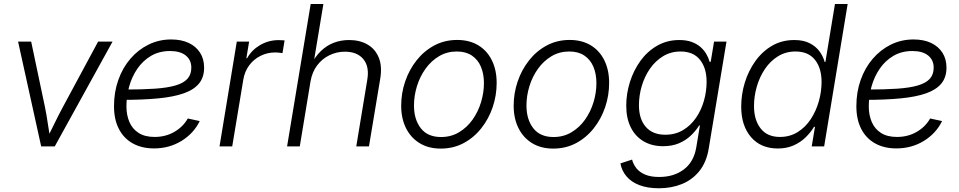

<svg xmlns="http://www.w3.org/2000/svg" viewBox="-20 -748 4902 981"><path d="M190.4 0 72.3 -535.6H139.2L209.5 -202.1Q218.3 -159.2 224.4 -116.2Q230.5 -73.2 237.8 -31.7H216.3Q237.3 -73.2 257.8 -116Q278.3 -158.7 301.8 -202.1L481.4 -535.6H555.2L259.8 0Z M766.6 10.3Q704.6 10.3 658.7 -15.1Q612.8 -40.5 587.6 -88.9Q562.5 -137.2 562.5 -205.6Q562.5 -277.3 584.5 -339.4Q606.4 -401.4 646.2 -447.8Q686 -494.1 739.3 -520.3Q792.5 -546.4 854.5 -546.4Q906.7 -546.4 944.3 -528.6Q981.9 -510.7 1002.4 -478.5Q1022.9 -446.3 1022.9 -402.3Q1022.9 -353 996.6 -321Q970.2 -289.1 918.5 -271Q866.7 -252.9 789.3 -245.4Q711.9 -237.8 609.4 -237.8L617.2 -290.5Q707 -290.5 771.5 -294.9Q835.9 -299.3 877.2 -311.5Q918.5 -323.7 938 -345.7Q957.5 -367.7 957.5 -402.3Q957.5 -441.4 929.2 -464.4Q900.9 -487.3 849.1 -487.3Q793.5 -487.3 751.7 -462.6Q710 -438 681.9 -397Q653.8 -356 639.9 -305.9Q626 -255.9 626 -204.6Q626 -160.2 641.1 -124.8Q656.2 -89.4 688.2 -68.8Q720.2 -48.3 770 -48.3Q826.2 -48.3 870.8 -74.2Q915.5 -100.1 939.5 -142.6L1000.5 -129.4Q969.7 -66.4 907.5 -28.1Q845.2 10.3 766.6 10.3Z M1101.6 0 1189.9 -535.6H1252.9L1238.8 -450.7H1242.7Q1265.6 -492.2 1308.8 -517.6Q1352.1 -543 1402.8 -543Q1411.1 -543 1419.7 -542.5Q1428.2 -542 1434.1 -541.5L1423.3 -476.6Q1418.9 -477.1 1408.4 -478.5Q1397.9 -480 1385.3 -480Q1345.7 -480 1311 -462.6Q1276.4 -445.3 1253.2 -414.1Q1230 -382.8 1223.1 -340.8L1166.5 0Z M1566.4 -331.1 1511.7 0H1446.8L1567.4 -727.5H1632.3L1579.6 -410.2H1565.4Q1588.4 -457 1618.9 -486.6Q1649.4 -516.1 1686 -529.8Q1722.7 -543.5 1763.7 -543.5Q1818.4 -543.5 1857.9 -520.5Q1897.5 -497.6 1915.5 -453.1Q1933.6 -408.7 1922.4 -343.8L1865.2 0H1800.3L1856.4 -339.4Q1868.2 -407.2 1836.7 -445.6Q1805.2 -483.9 1742.2 -483.9Q1700.2 -483.9 1663.1 -465.8Q1626 -447.8 1600.3 -413.8Q1574.7 -379.9 1566.4 -331.1Z M2231.9 11.2Q2169.4 11.2 2124.3 -16.4Q2079.1 -43.9 2054.4 -93.3Q2029.8 -142.6 2029.8 -208Q2029.8 -271.5 2050 -331.3Q2070.3 -391.1 2108.2 -439.2Q2146 -487.3 2198.7 -515.6Q2251.5 -543.9 2315.9 -543.9Q2378.4 -543.9 2423.6 -516.6Q2468.8 -489.3 2493.2 -439.7Q2517.6 -390.1 2517.6 -324.2Q2517.6 -260.3 2497.3 -200.4Q2477.1 -140.6 2439.2 -92.8Q2401.4 -44.9 2348.9 -16.8Q2296.4 11.2 2231.9 11.2ZM2233.4 -47.9Q2284.7 -47.9 2325.4 -72.3Q2366.2 -96.7 2394.5 -136.7Q2422.9 -176.8 2437.7 -225.6Q2452.6 -274.4 2452.6 -323.2Q2452.6 -371.1 2437 -407.5Q2421.4 -443.8 2390.6 -464.4Q2359.9 -484.9 2314 -484.9Q2263.7 -484.9 2223.4 -460.9Q2183.1 -437 2154.3 -397Q2125.5 -356.9 2110.4 -307.9Q2095.2 -258.8 2095.2 -208.5Q2095.2 -137.7 2130.1 -92.8Q2165 -47.9 2233.4 -47.9Z M2806.6 11.2Q2744.1 11.2 2699 -16.4Q2653.8 -43.9 2629.2 -93.3Q2604.5 -142.6 2604.5 -208Q2604.5 -271.5 2624.8 -331.3Q2645 -391.1 2682.9 -439.2Q2720.7 -487.3 2773.4 -515.6Q2826.2 -543.9 2890.6 -543.9Q2953.1 -543.9 2998.3 -516.6Q3043.5 -489.3 3067.9 -439.7Q3092.3 -390.1 3092.3 -324.2Q3092.3 -260.3 3072 -200.4Q3051.8 -140.6 3013.9 -92.8Q2976.1 -44.9 2923.6 -16.8Q2871.1 11.2 2806.6 11.2ZM2808.1 -47.9Q2859.4 -47.9 2900.1 -72.3Q2940.9 -96.7 2969.2 -136.7Q2997.6 -176.8 3012.5 -225.6Q3027.3 -274.4 3027.3 -323.2Q3027.3 -371.1 3011.7 -407.5Q2996.1 -443.8 2965.3 -464.4Q2934.6 -484.9 2888.7 -484.9Q2838.4 -484.9 2798.1 -460.9Q2757.8 -437 2729 -397Q2700.2 -356.9 2685.1 -307.9Q2669.9 -258.8 2669.9 -208.5Q2669.9 -137.7 2704.8 -92.8Q2739.7 -47.9 2808.1 -47.9Z M3346.7 213.9Q3288.6 213.9 3247.1 198Q3205.6 182.1 3181.2 153.3Q3156.7 124.5 3149.9 86.9L3209.5 67.4Q3215.8 91.8 3231.7 111.8Q3247.6 131.8 3276.1 144Q3304.7 156.2 3348.1 156.2Q3423.3 156.2 3474.4 117.4Q3525.4 78.6 3537.6 4.4L3556.2 -107.4L3551.8 -106.4Q3534.2 -78.1 3508.3 -54Q3482.4 -29.8 3447.8 -15.4Q3413.1 -1 3368.2 -1Q3311 -1 3268.6 -25.9Q3226.1 -50.8 3202.9 -97.2Q3179.7 -143.6 3179.7 -208Q3179.7 -269.5 3198.5 -329.1Q3217.3 -388.7 3252.4 -437.3Q3287.6 -485.8 3337.9 -514.6Q3388.2 -543.5 3450.7 -543.5Q3486.3 -543.5 3512.7 -534.2Q3539.1 -524.9 3557.9 -508.8Q3576.7 -492.7 3588.4 -472.7Q3600.1 -452.6 3606 -431.6L3611.3 -432.6L3628.4 -535.6H3691.9L3601.1 11.2Q3589.4 81.5 3553.2 126.2Q3517.1 170.9 3463.9 192.4Q3410.6 213.9 3346.7 213.9ZM3378.9 -59.6Q3430.7 -59.6 3470 -83.3Q3509.3 -106.9 3536.1 -146Q3563 -185.1 3576.7 -233.2Q3590.3 -281.2 3590.3 -330.1Q3590.3 -400.4 3556.4 -442.6Q3522.5 -484.9 3457.5 -484.9Q3407.7 -484.9 3368.2 -460.9Q3328.6 -437 3301 -397.2Q3273.4 -357.4 3259 -308.6Q3244.6 -259.8 3244.6 -210.4Q3244.6 -140.1 3279.5 -99.9Q3314.5 -59.6 3378.9 -59.6Z M3954.6 10.7Q3867.2 10.7 3817.1 -47.6Q3767.1 -106 3767.1 -203.1Q3767.1 -266.1 3785.6 -326.4Q3804.2 -386.7 3839.6 -436Q3875 -485.4 3925 -514.4Q3975.1 -543.5 4038.6 -543.5Q4085.4 -543.5 4117.2 -527.1Q4148.9 -510.7 4167.5 -485.1Q4186 -459.5 4193.4 -431.6H4197.3L4246.1 -727.5H4311L4190.9 0H4127.4L4144 -100.1H4139.2Q4122.1 -71.3 4095.9 -45.9Q4069.8 -20.5 4034.4 -4.9Q3999 10.7 3954.6 10.7ZM3964.8 -48.3Q4015.6 -48.3 4055.4 -73Q4095.2 -97.7 4122.3 -138.9Q4149.4 -180.2 4163.6 -230Q4177.7 -279.8 4177.7 -329.1Q4177.7 -400.4 4143.8 -442.6Q4109.9 -484.9 4044.9 -484.9Q3994.6 -484.9 3955.1 -460.4Q3915.5 -436 3888.2 -395.3Q3860.8 -354.5 3846.7 -305.4Q3832.5 -256.3 3832.5 -206.1Q3832.5 -134.8 3866.5 -91.6Q3900.4 -48.3 3964.8 -48.3Z M4559.6 10.3Q4497.6 10.3 4451.7 -15.1Q4405.8 -40.5 4380.6 -88.9Q4355.5 -137.2 4355.5 -205.6Q4355.5 -277.3 4377.4 -339.4Q4399.4 -401.4 4439.2 -447.8Q4479 -494.1 4532.2 -520.3Q4585.4 -546.4 4647.5 -546.4Q4699.7 -546.4 4737.3 -528.6Q4774.9 -510.7 4795.4 -478.5Q4815.9 -446.3 4815.9 -402.3Q4815.9 -353 4789.6 -321Q4763.2 -289.1 4711.4 -271Q4659.7 -252.9 4582.3 -245.4Q4504.9 -237.8 4402.3 -237.8L4410.2 -290.5Q4500 -290.5 4564.5 -294.9Q4628.9 -299.3 4670.2 -311.5Q4711.4 -323.7 4731 -345.7Q4750.5 -367.7 4750.5 -402.3Q4750.5 -441.4 4722.2 -464.4Q4693.8 -487.3 4642.1 -487.3Q4586.4 -487.3 4544.7 -462.6Q4502.9 -438 4474.9 -397Q4446.8 -356 4432.9 -305.9Q4418.9 -255.9 4418.9 -204.6Q4418.9 -160.2 4434.1 -124.8Q4449.2 -89.4 4481.2 -68.8Q4513.2 -48.3 4563 -48.3Q4619.1 -48.3 4663.8 -74.2Q4708.5 -100.1 4732.4 -142.6L4793.5 -129.4Q4762.7 -66.4 4700.4 -28.1Q4638.2 10.3 4559.6 10.3Z"/></svg>

Font: Inter 20pt Light
Style: Italic
Weight: 300
Italic angle: -9.3988°
Version: Version 4.001;git-66647c0bb